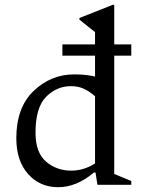

<svg xmlns="http://www.w3.org/2000/svg" viewBox="-20 -770 615 800"><path d="M222 10Q146 10 97 -45Q48 -100 48 -194Q48 -322 120 -391Q192 -460 289 -460Q339 -460 376 -451V-538H240V-585H376V-636L311 -688V-695L450 -750H456V-585H527V-538H456V-45L527 -16V0H386L378 -51H371Q299 10 222 10ZM128 -217Q128 -134 172 -96.5Q216 -59 277 -59Q329 -59 376 -89V-369Q352 -390 328.5 -400.5Q305 -411 276 -411Q216 -411 172 -366.5Q128 -322 128 -217Z"/></svg>

Font: Spectral
Style: Regular
Weight: 400
Designer: Jean-Baptiste Levee
Foundry: Production Type
Version: Version 1.002